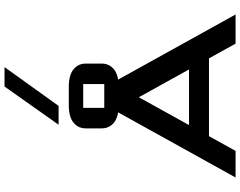

<svg xmlns="http://www.w3.org/2000/svg" viewBox="-126 -932 1058 846"><g transform="rotate(-90 403.0 -509.0)"><path d="M464.4 -537.1 762.2 0H633.8L568.8 -117.2H226.1L161.1 0H43.9L341.8 -537.1ZM274.9 -205.1H520L397.5 -426.3ZM455.6 -671.4H350.6V-578.6H455.6ZM362.8 -734.9H443.4Q494.6 -734.9 520.3 -714.4Q545.9 -693.8 545.9 -659.2V-590.8Q545.9 -556.2 520.3 -535.6Q494.6 -515.1 443.4 -515.1H362.8Q311.5 -515.1 285.9 -535.6Q260.3 -556.2 260.3 -590.8V-659.2Q260.3 -693.8 285.9 -714.4Q311.5 -734.9 362.8 -734.9ZM359.4 -779.8H276.4L444.8 -1018.1H530.3Z"/></g></svg>

Font: Squarish Sans CT
Style: Regular
Weight: 400
Version: Version 0.9